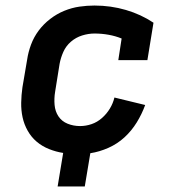

<svg xmlns="http://www.w3.org/2000/svg" viewBox="-20 -548 640 693"><path d="M188 125 208 4Q182 0 157 -10Q132 -20 112.5 -36.5Q93 -53 80 -76Q67 -99 61.5 -124.5Q56 -150 56.5 -177.5Q57 -205 61 -233L78 -333Q82 -360 92 -387Q102 -414 119.5 -437.5Q137 -461 161 -479.5Q185 -498 212 -509Q239 -520 266.5 -524Q294 -528 321 -528Q380 -528 434.5 -512Q489 -496 534 -466L512 -331H407L419 -409Q397 -418 372 -422.5Q347 -427 321 -427Q299 -427 276.5 -420Q254 -413 236 -397.5Q218 -382 208.5 -360.5Q199 -339 195 -317L179 -217Q175 -193 177 -169.5Q179 -146 191 -128Q203 -110 224 -101.5Q245 -93 269 -93Q290 -93 310.5 -100Q331 -107 348 -122Q365 -137 376.5 -156Q388 -175 393 -196L504 -169Q492 -136 473.5 -106Q455 -76 429.5 -52.5Q404 -29 371.5 -14.5Q339 0 306 5L286 125Z"/></svg>

Font: Iosevka HT Extended
Style: Bold Italic
Weight: 700
Width: 7
Italic angle: -9°
Monospace: yes
Designer: Belleve Invis
Foundry: Belleve Invis
Version: Version 32.3.0; ttfautohint (v1.8.4)